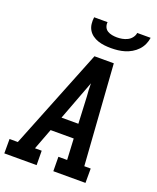

<svg xmlns="http://www.w3.org/2000/svg" viewBox="-178 -1056 948 1156"><g transform="rotate(20 296.5 -477.5)"><path d="M-7 0V-92H46L303 -735H427L472 -92H513V0H307L306 -92H362L355 -227H207L156 -92H199L200 0ZM351 -320 343 -490Q341 -511 340 -532Q339 -553 339 -575Q331 -553 323 -532Q315 -511 307 -490L243 -320ZM379 -815Q357 -815 336 -817.5Q315 -820 295.5 -826.5Q276 -833 259.5 -845Q243 -857 233 -874Q223 -891 220.5 -912Q218 -933 221 -955H307Q305 -939 311 -924.5Q317 -910 330 -902Q343 -894 359 -891Q375 -888 391 -888Q407 -888 424 -891Q441 -894 457 -902Q473 -910 484 -924.5Q495 -939 497 -955H583Q580 -933 570.5 -912Q561 -891 545 -874Q529 -857 508.5 -845Q488 -833 466.5 -826.5Q445 -820 423 -817.5Q401 -815 379 -815Z"/></g></svg>

Font: Iosevka Etoile Semibold
Style: Italic
Weight: 600
Italic angle: -9°
Designer: Belleve Invis
Foundry: Belleve Invis
Version: Version 22.1.2; ttfautohint (v1.8.4)